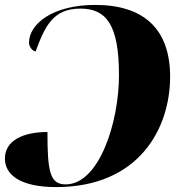

<svg xmlns="http://www.w3.org/2000/svg" viewBox="-22 -744 740 781"><path d="M365 -724C193 -724 96 -647 96 -570C96 -555 110 -535 123 -535C161 -638 194 -709 305 -709C409 -709 462 -646 462 -438C462 -248 382 6 245 6C181 6 171 -46 171 -207C73 -207 -2 -173 -2 -99C-2 -32 62 17 206 17C545 17 670 -223 670 -432C670 -625 564 -724 365 -724Z"/></svg>

Font: Noto Serif Display Black
Style: Italic
Weight: 900
Italic angle: -12°
Designer: Monotype Design Team
Foundry: Monotype Imaging Inc.
Version: Version 2.009